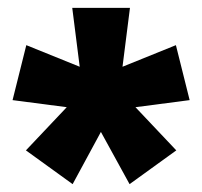

<svg xmlns="http://www.w3.org/2000/svg" viewBox="-20 -783 515 489"><path d="M311 -763H164L183 -613L47 -668L12 -528L150 -510L46 -400L165 -314L237 -447L310 -314L429 -400L325 -510L463 -528L428 -668L292 -613Z"/></svg>

Font: Noto Sans Lao Looped ExtraCondensed Black
Style: Regular
Weight: 900
Width: 2
Designer: Mark Frömberg, Ben Mitchell
Foundry: The Fontpad Ltd
Version: Version 1.002